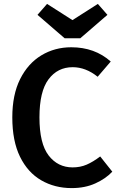

<svg xmlns="http://www.w3.org/2000/svg" viewBox="-20 -948 608 983"><path d="M347 15Q260 15 191 -25Q122 -65 82.5 -145.5Q43 -226 43 -347Q43 -463 83 -543Q123 -623 191.5 -664.5Q260 -706 345 -706Q465 -706 547 -633L480 -555Q419 -604 352 -604Q275 -604 228.5 -542Q182 -480 182 -347Q182 -213 229 -152Q276 -91 352 -91Q391 -91 423.5 -105Q456 -119 493 -147L555 -69Q521 -33 468 -9Q415 15 347 15ZM391 -752H311L172 -872L221 -928L351 -845L481 -928L530 -872Z"/></svg>

Font: Trujillo Medium
Style: Regular
Weight: 500
Designer: Fira Sans original fonts by bBox Type GmbH, Carrois Corporate GbR, & Edenspiekermann AG / Changes by Cristiano Sobral
Foundry: Fira Sans original fonts by bBox Type GmbH, Carrois Corporate GbR, & Edenspiekermann AG / Changes by Cristiano Sobral
Version: Version 4.301;October 17, 2021;FontCreator 14.0.0.2814 64-bi